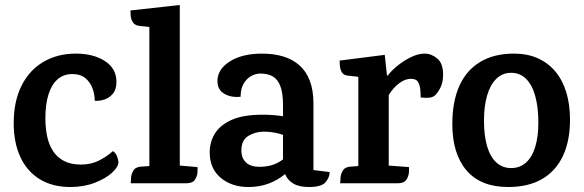

<svg xmlns="http://www.w3.org/2000/svg" viewBox="-20 -735 2341 770"><path d="M284 -520Q355 -520 401 -490Q447 -460 447 -407Q447 -376 432.5 -359Q418 -342 397.5 -335.5Q377 -329 360 -331Q360 -356 351 -380.5Q342 -405 322.5 -421.5Q303 -438 270 -438Q235 -438 211 -417Q187 -396 174.5 -356.5Q162 -317 162 -261Q162 -222 169 -188.5Q176 -155 192.5 -129.5Q209 -104 236.5 -89.5Q264 -75 305 -75Q344 -75 375.5 -90.5Q407 -106 433 -129Q444 -122 449.5 -107.5Q455 -93 455 -85Q455 -66 429.5 -42.5Q404 -19 360 -2Q316 15 262 15Q191 15 140 -16Q89 -47 62 -104.5Q35 -162 35 -241Q35 -328 66 -390.5Q97 -453 153.5 -486.5Q210 -520 284 -520Z M701 -715V0H579V-627L540 -631Q521 -633 513 -645.5Q505 -658 504 -672.5Q503 -687 503 -693ZM701 -71 772 -65Q773 -60 772 -44Q771 -28 761.5 -14Q752 0 727 0H504Q505 -5 505.5 -20.5Q506 -36 515 -51Q524 -66 548 -67L579 -69Z M1031 -520Q1078 -520 1116 -508.5Q1154 -497 1181 -473Q1208 -449 1222.5 -411Q1237 -373 1237 -320V-53L1302 -45Q1302 -24 1286 -4.5Q1270 15 1219 15Q1179 15 1156 1Q1133 -13 1124 -35.5Q1115 -58 1115 -83V-313Q1115 -361 1104.5 -389Q1094 -417 1074 -428.5Q1054 -440 1024 -440Q1005 -440 986.5 -429.5Q968 -419 956.5 -398.5Q945 -378 945 -347Q907 -343 879.5 -359Q852 -375 852 -410Q852 -457 901.5 -488.5Q951 -520 1031 -520ZM1033 -275Q1080 -275 1123.5 -267.5Q1167 -260 1195 -243L1201 -133Q1182 -159 1155.5 -175Q1129 -191 1099 -199Q1069 -207 1038 -207Q1004 -207 976 -190Q948 -173 948 -132Q948 -101 966.5 -83.5Q985 -66 1020 -66Q1070 -66 1104.5 -88.5Q1139 -111 1173 -144L1178 -95Q1153 -61 1123 -36.5Q1093 -12 1056.5 1.5Q1020 15 977 15Q909 15 865 -22Q821 -59 821 -124Q821 -165 841.5 -199Q862 -233 908.5 -254Q955 -275 1033 -275Z M1683 -520Q1710 -520 1733.5 -500.5Q1757 -481 1757 -436Q1757 -405 1746.5 -384Q1736 -363 1724 -352Q1714 -344 1699.5 -343Q1685 -342 1667 -344Q1667 -380 1661.5 -395.5Q1656 -411 1647.5 -415Q1639 -419 1629 -419Q1604 -419 1580 -400.5Q1556 -382 1539 -354V-71L1620 -65Q1621 -60 1620 -44Q1619 -28 1609.5 -14Q1600 0 1575 0H1344Q1345 -5 1345.5 -20.5Q1346 -36 1355 -51Q1364 -66 1388 -67L1417 -69V-427L1373 -432Q1357 -434 1350.5 -446Q1344 -458 1343 -472Q1342 -486 1342 -492L1523 -515L1532 -432H1535Q1550 -452 1575.5 -472.5Q1601 -493 1629.5 -506.5Q1658 -520 1683 -520Z M2041 -520Q2095 -520 2136.5 -501.5Q2178 -483 2207 -448.5Q2236 -414 2251 -365Q2266 -316 2266 -255Q2266 -170 2237.5 -109.5Q2209 -49 2154 -17Q2099 15 2018 15Q1908 15 1851 -51.5Q1794 -118 1794 -238Q1794 -327 1822 -390Q1850 -453 1905.5 -486.5Q1961 -520 2041 -520ZM2030 -443Q1995 -443 1970.5 -419Q1946 -395 1933.5 -352Q1921 -309 1921 -251Q1921 -191 1933.5 -148.5Q1946 -106 1970.5 -83.5Q1995 -61 2030 -61Q2065 -61 2089.5 -83Q2114 -105 2126.5 -146Q2139 -187 2139 -243Q2139 -305 2126.5 -350Q2114 -395 2089.5 -419Q2065 -443 2030 -443Z"/></svg>

Font: Karma Variable Light
Style: Regular
Weight: 300
Designer: Joana Correia
Foundry: Indian Type Foundry
Version: Version 3.000